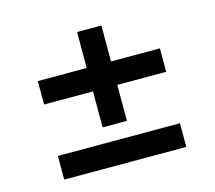

<svg xmlns="http://www.w3.org/2000/svg" viewBox="-81 -649 799 715"><g transform="rotate(-15 318.5 -291.5)"><path d="M83 -321.8V-412.1H271.5V-550.8H365.2V-412.1H553.7V-321.8H365.2V-183.1H271.5V-321.8ZM83 -32.2V-123.5H553.7V-32.2Z"/></g></svg>

Font: Inter Display Medium
Style: Regular
Weight: 500
Designer: Rasmus Andersson
Foundry: rsms
Version: Version 4.001;git-9221beed3